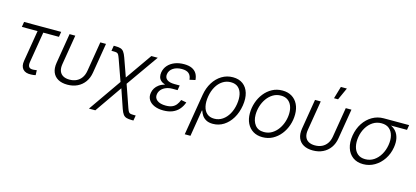

<svg xmlns="http://www.w3.org/2000/svg" viewBox="-72 -1344 4636 2138"><g transform="rotate(15 2246.0 -275.5)"><path d="M279.8 4.4Q215.3 8.3 184.8 -25.6Q154.3 -59.6 164.6 -122.1L224.1 -481.4H43L52.7 -541H480.5L470.7 -481.4H290L231.4 -127Q225.1 -87.9 239.3 -69.6Q253.4 -51.3 291 -54.2Q298.3 -54.7 308.8 -55.9Q319.3 -57.1 328.6 -58.6L330.6 -2Q319.8 0.5 306.6 2.4Q293.5 4.4 279.8 4.4Z M697.8 9.3Q633.3 9.3 589.8 -15.1Q546.4 -39.6 528.1 -85.2Q509.8 -130.9 520 -194.8L577.1 -541H643.1L586.4 -197.8Q578.6 -150.4 590.6 -117.7Q602.5 -85 632.3 -68.1Q662.1 -51.3 706.1 -51.3Q751 -51.3 786.1 -68.1Q821.3 -85 844.2 -117.7Q867.2 -150.4 875 -197.8L931.6 -541H997.1L939.9 -194.8Q929.7 -131.3 896.7 -85.7Q863.8 -40 813 -15.4Q762.2 9.3 697.8 9.3Z M1000 204.1 1288.1 -209.5H1320.3L1422.4 84Q1432.1 111.8 1440.2 124.5Q1448.2 137.2 1461.9 140.4Q1475.6 143.6 1501.5 143.6H1522.9L1512.7 204.1H1495.1Q1456.5 204.1 1432.9 197.3Q1409.2 190.4 1394 170.7Q1378.9 150.9 1365.2 111.8L1290 -107.9L1073.7 204.1ZM1272 -147.9 1175.8 -418.9Q1165 -449.2 1157 -462.4Q1148.9 -475.6 1136 -479Q1123 -482.4 1096.7 -482.4H1075.7L1085.9 -543.5H1104Q1142.1 -543.5 1164.8 -536.4Q1187.5 -529.3 1202.6 -508.8Q1217.8 -488.3 1232.4 -447.3L1307.1 -236.8L1520 -541H1593.8L1316.9 -147.9Z M1804.2 9.8Q1742.7 9.8 1698.5 -9.8Q1654.3 -29.3 1633.3 -64Q1612.3 -98.6 1620.1 -144Q1624.5 -172.4 1639.9 -197.8Q1655.3 -223.1 1682.6 -242.9Q1710 -262.7 1750.2 -274.2Q1790.5 -285.6 1845.2 -285.6H1906.2L1900.4 -250H1840.8Q1800.8 -250 1768.3 -237.1Q1735.8 -224.1 1715.3 -201.2Q1694.8 -178.2 1689.5 -147.9Q1681.6 -103.5 1716.3 -76.4Q1751 -49.3 1816.4 -49.3Q1860.4 -49.3 1889.2 -61.8Q1918 -74.2 1936.5 -97.7Q1955.1 -121.1 1967.8 -154.3L2029.8 -142.6Q2013.2 -95.7 1983.2 -61.3Q1953.1 -26.9 1908.7 -8.5Q1864.3 9.8 1804.2 9.8ZM1842.3 -262.2Q1788.6 -262.2 1753.7 -272.5Q1718.8 -282.7 1699.5 -300.8Q1680.2 -318.8 1674.6 -342.5Q1668.9 -366.2 1673.3 -394Q1681.6 -441.9 1712.2 -476.3Q1742.7 -510.7 1790 -529.5Q1837.4 -548.3 1896 -548.3Q1951.7 -548.3 1987.5 -531.5Q2023.4 -514.6 2042 -483.9Q2060.5 -453.1 2063.5 -410.2L1998 -396Q1994.6 -441.4 1968.3 -465.6Q1941.9 -489.7 1886.7 -489.7Q1826.7 -489.7 1786.6 -463.1Q1746.6 -436.5 1739.7 -392.1Q1733.4 -352.5 1761.5 -329.3Q1789.6 -306.2 1850.6 -306.2H1909.7L1902.3 -262.2Z M2104.5 204.1 2183.1 -270Q2196.8 -353 2235.8 -415.5Q2274.9 -478 2332.8 -513.2Q2390.6 -548.3 2460.4 -548.3Q2530.3 -548.3 2576.4 -513.9Q2622.6 -479.5 2641.1 -417.5Q2659.7 -355.5 2646.5 -272.5Q2632.8 -188 2594.2 -124Q2555.7 -60.1 2499.3 -24.4Q2442.9 11.2 2375.5 11.2Q2328.1 11.2 2297.6 -5.6Q2267.1 -22.5 2250 -48.3Q2232.9 -74.2 2225.1 -101.1H2220.2L2170.4 204.1ZM2375 -48.3Q2427.7 -48.3 2470.2 -77.1Q2512.7 -106 2541 -156.2Q2569.3 -206.5 2579.6 -270.5Q2589.8 -333.5 2579.3 -382.8Q2568.8 -432.1 2537.1 -460.4Q2505.4 -488.8 2452.1 -488.8Q2399.9 -488.8 2357.4 -460.9Q2314.9 -433.1 2286.6 -384Q2258.3 -335 2247.6 -270.5Q2236.8 -205.6 2247.8 -155.3Q2258.8 -105 2291 -76.7Q2323.2 -48.3 2375 -48.3Z M2946.8 11.7Q2884.3 11.7 2838.9 -16.1Q2793.5 -43.9 2768.8 -93.8Q2744.1 -143.6 2744.1 -210Q2744.1 -273.4 2764.4 -334Q2784.7 -394.5 2822.8 -442.9Q2860.8 -491.2 2913.6 -519.8Q2966.3 -548.3 3031.7 -548.3Q3094.2 -548.3 3139.6 -520.8Q3185.1 -493.2 3209.7 -443.4Q3234.4 -393.6 3234.4 -327.1Q3234.4 -262.7 3213.9 -202.1Q3193.4 -141.6 3155.3 -93.5Q3117.2 -45.4 3064.5 -16.8Q3011.7 11.7 2946.8 11.7ZM2948.2 -47.9Q3000 -47.9 3040.8 -72.8Q3081.5 -97.7 3110.1 -138.2Q3138.7 -178.7 3153.6 -227.8Q3168.5 -276.9 3168.5 -325.7Q3168.5 -373 3153.1 -409.9Q3137.7 -446.8 3106.9 -468Q3076.2 -489.3 3029.8 -489.3Q2979 -489.3 2938.5 -464.8Q2897.9 -440.4 2869.1 -399.9Q2840.3 -359.4 2825.2 -310.1Q2810.1 -260.7 2810.1 -210.4Q2810.1 -139.6 2845 -93.8Q2879.9 -47.9 2948.2 -47.9Z M3527.3 9.3Q3462.9 9.3 3419.4 -15.1Q3376 -39.6 3357.7 -85.2Q3339.4 -130.9 3349.6 -194.8L3406.7 -541H3472.7L3416 -197.8Q3408.2 -150.4 3420.2 -117.7Q3432.1 -85 3461.9 -68.1Q3491.7 -51.3 3535.6 -51.3Q3580.6 -51.3 3615.7 -68.1Q3650.9 -85 3673.8 -117.7Q3696.8 -150.4 3704.6 -197.8L3761.2 -541H3826.7L3769.5 -194.8Q3759.3 -131.3 3726.3 -85.7Q3693.4 -40 3642.6 -15.4Q3591.8 9.3 3527.3 9.3ZM3606 -613.8 3647.5 -754.9H3716.8L3652.8 -613.8Z M4107.4 11.7Q4036.1 11.7 3988 -23.9Q3939.9 -59.6 3919.9 -122.1Q3899.9 -184.6 3913.1 -266.1Q3926.8 -348.1 3967.5 -409.9Q4008.3 -471.7 4068.1 -506.3Q4127.9 -541 4198.7 -541H4491.7L4482.4 -483.9H4255.9L4190.9 -481.4Q4135.7 -481.4 4091.8 -452.9Q4047.9 -424.3 4018.8 -375.7Q3989.7 -327.1 3979.5 -266.6Q3969.7 -206.1 3981.4 -156.5Q3993.2 -106.9 4026.9 -77.4Q4060.5 -47.9 4115.7 -47.9Q4171.4 -47.9 4215.3 -77.1Q4259.3 -106.4 4288.3 -156Q4317.4 -205.6 4327.6 -266.6Q4337.9 -327.6 4325.7 -376.2Q4313.5 -424.8 4279.8 -453.1Q4246.1 -481.4 4190.9 -481.4L4192.9 -504.4Q4245.1 -504.4 4286.6 -488.3Q4328.1 -472.2 4355 -440.9Q4381.8 -409.7 4392.1 -363.8Q4402.3 -317.9 4392.6 -258.3Q4379.9 -180.7 4339.1 -119.6Q4298.3 -58.6 4238.3 -23.4Q4178.2 11.7 4107.4 11.7Z"/></g></svg>

Font: Inter 17pt Light
Style: Italic
Weight: 300
Italic angle: -9.3988°
Version: Version 4.001;git-66647c0bb